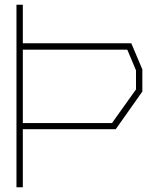

<svg xmlns="http://www.w3.org/2000/svg" viewBox="-20 -790 665 816"><path d="M50 -770H77V-606H538L585 -495V-401L472 -241H77V6H50ZM456 -267 558 -410V-491L521 -579H77V-267Z"/></svg>

Font: Turret Road ExtraLight
Style: Regular
Weight: 275
Designer: Noponies
Foundry: Noponies
Version: Version 1.001; ttfautohint (v1.8)